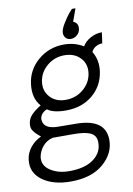

<svg xmlns="http://www.w3.org/2000/svg" viewBox="-152 -813 772 1117"><g transform="rotate(-10 234.5 -254.0)"><path d="M348 -673Q379 -661 374 -626Q372 -606 355.5 -591.5Q339 -577 318 -577Q298 -577 286.5 -591.5Q275 -606 278 -626Q281 -646 300 -676.5Q319 -707 336 -728L354 -748H375ZM174 240Q70 240 7 194Q-56 148 -46 71Q-41 33 -16 1.5Q9 -30 48 -48Q46 -50 35.5 -58.5Q25 -67 20 -72.5Q15 -78 7.5 -87.5Q0 -97 -2.5 -108.5Q-5 -120 -3 -133Q1 -163 21 -183.5Q41 -204 77 -227Q32 -278 44 -362Q55 -443 119.5 -497.5Q184 -552 272 -552Q335 -552 386 -521Q402 -549 434.5 -566.5Q467 -584 502 -584L493 -520Q472 -520 453.5 -509Q435 -498 428 -480Q460 -428 451 -362Q439 -277 375.5 -224.5Q312 -172 218 -172Q143 -172 109 -198Q88 -190 76.5 -173.5Q65 -157 68 -139Q74 -88 155 -87L264 -86Q433 -84 436 36Q438 118 368 179Q298 240 174 240ZM384 -362Q392 -416 357.5 -453Q323 -490 263 -490Q205 -490 161 -453Q117 -416 109 -362Q101 -308 135 -270.5Q169 -233 227 -233Q287 -233 331.5 -270Q376 -307 384 -362ZM370 37Q368 1 336 -14Q304 -29 235 -29H114Q77 -20 54 7.5Q31 35 25 70Q19 119 64.5 149Q110 179 176 179Q271 179 322.5 139Q374 99 370 37Z"/></g></svg>

Font: Oakes Grotesk Light
Style: Italic
Weight: 300
Italic angle: -8°
Designer: Samuel Oakes
Foundry: Samuel Oakes
Version: Version 1.000;PS 001.000;hotconv 1.0.88;makeotf.lib2.5.64775